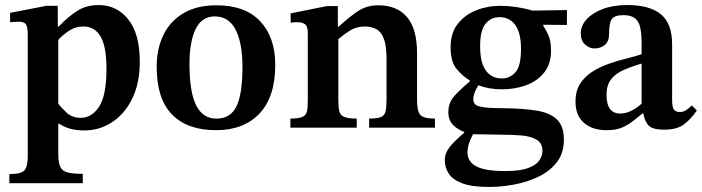

<svg xmlns="http://www.w3.org/2000/svg" viewBox="-20 -506 2782 761"><path d="M308 220H17V184Q64 184 77 169Q90 154 90 112V-368Q90 -397 83.5 -408.5Q77 -420 52 -420Q42 -420 31 -419Q20 -418 20 -418V-455L164 -483H209V-401H213Q251 -441 287 -463.5Q323 -486 371 -486Q443 -486 488.5 -429Q534 -372 534 -261Q534 -176 504 -115Q474 -54 424 -21.5Q374 11 314 11Q285 11 261 5Q237 -1 214 -16H211V105Q211 138 219 155Q227 172 248 177.5Q269 183 308 183ZM300 -39Q344 -39 373 -83.5Q402 -128 402 -233Q402 -322 378.5 -361.5Q355 -401 311 -401Q278 -401 252 -383Q226 -365 211 -348V-95Q223 -79 244.5 -59Q266 -39 300 -39Z M836 10Q723 10 662 -52Q601 -114 601 -241Q601 -312 627.5 -367Q654 -422 707 -453.5Q760 -485 838 -485Q952 -485 1011.5 -421.5Q1071 -358 1071 -249Q1071 -122 1008.5 -56Q946 10 836 10ZM839 -36Q893 -36 917 -84Q941 -132 941 -242Q941 -335 914 -388Q887 -441 831 -441Q780 -441 755.5 -391Q731 -341 731 -252Q731 -140 758 -87.5Q785 -35 839 -36Z M1704 0H1443V-36Q1475 -36 1489.5 -42Q1504 -48 1508 -64Q1512 -80 1512 -108V-273Q1512 -325 1501.5 -352.5Q1491 -380 1471.5 -390.5Q1452 -401 1427 -401Q1393 -401 1368 -385.5Q1343 -370 1321 -351V-108Q1321 -80 1325 -64.5Q1329 -49 1344.5 -42.5Q1360 -36 1394 -36V0H1131V-36Q1164 -36 1178.5 -42.5Q1193 -49 1196.5 -64.5Q1200 -80 1200 -108V-374Q1200 -401 1189.5 -409.5Q1179 -418 1159 -418Q1146 -418 1139 -417Q1132 -416 1132 -416V-453L1276 -482H1319V-400H1322Q1362 -437 1397.5 -461Q1433 -485 1479 -485Q1554 -485 1593.5 -438Q1633 -391 1633 -296V-108Q1633 -66 1645.5 -51Q1658 -36 1704 -36Z M1918 235Q1850 235 1812 220.5Q1774 206 1758.5 182Q1743 158 1743 128Q1743 101 1762 77Q1781 53 1820 20V17Q1809 13 1794 4Q1779 -5 1768 -20.5Q1757 -36 1757 -61Q1757 -100 1782 -127Q1807 -154 1842 -183V-187Q1814 -204 1790 -232.5Q1766 -261 1766 -319Q1766 -375 1794 -411Q1822 -447 1867 -465Q1912 -483 1964 -483Q1993 -483 2027 -478Q2061 -473 2090 -464L2227 -466V-407L2133 -408V-404Q2143 -390 2153.5 -367Q2164 -344 2164 -305Q2164 -252 2136.5 -218Q2109 -184 2065 -168Q2021 -152 1969 -152Q1918 -152 1876 -168Q1867 -154 1861.5 -139.5Q1856 -125 1856 -112Q1856 -99 1864.5 -91.5Q1873 -84 1900 -80.5Q1927 -77 1982 -77Q2058 -76 2110 -67Q2162 -58 2188.5 -31.5Q2215 -5 2215 48Q2215 101 2187 137Q2159 173 2114 194.5Q2069 216 2017.5 225.5Q1966 235 1918 235ZM1855 26Q1845 44 1839 62Q1833 80 1833 98Q1833 135 1868 153.5Q1903 172 1982 172Q2040 172 2072 160.5Q2104 149 2117 130.5Q2130 112 2130 92Q2130 61 2106.5 47.5Q2083 34 2047.5 31Q2012 28 1976 28Q1916 27 1891 26.5Q1866 26 1855 26ZM1969 -195Q2001 -195 2023 -219.5Q2045 -244 2045 -313Q2045 -375 2022.5 -406.5Q2000 -438 1960 -438Q1926 -438 1904.5 -412Q1883 -386 1883 -323Q1883 -257 1906 -226Q1929 -195 1969 -195Z M2384 10Q2328 10 2294.5 -19Q2261 -48 2261 -104Q2261 -145 2279 -173.5Q2297 -202 2326.5 -221Q2356 -240 2391 -252.5Q2426 -265 2461 -273.5Q2496 -282 2523 -291V-337Q2523 -401 2506.5 -423.5Q2490 -446 2451 -446Q2416 -446 2405 -430.5Q2394 -415 2394 -372Q2394 -341 2377 -327.5Q2360 -314 2336 -314Q2317 -314 2299.5 -329Q2282 -344 2282 -374Q2282 -404 2304.5 -429Q2327 -454 2368.5 -470Q2410 -486 2466 -486Q2556 -486 2600 -449Q2644 -412 2644 -331V-110Q2644 -80 2651.5 -71Q2659 -62 2675 -62Q2688 -62 2699.5 -69.5Q2711 -77 2722 -88L2742 -68Q2717 -32 2689.5 -12Q2662 8 2612 8Q2569 8 2552.5 -7Q2536 -22 2530 -56H2526Q2502 -36 2482.5 -21.5Q2463 -7 2440.5 1.5Q2418 10 2384 10ZM2523 -95V-254Q2482 -242 2450.5 -228Q2419 -214 2401.5 -191Q2384 -168 2384 -130Q2384 -56 2439 -56Q2479 -56 2523 -95Z"/></svg>

Font: STIX Two Text SemiBold
Style: Regular
Weight: 600
Designer: Ross Mills, John Hudson & Paul Hanslow, Tiro Typeworks Ltd; with prior portions MicroPress Inc., and Coen Hoffman.
Foundry: Tiro Typeworks Ltd
Version: Version 2.13 b171